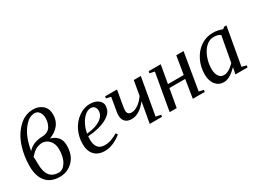

<svg xmlns="http://www.w3.org/2000/svg" viewBox="-41 -1305 2561 1917"><g transform="rotate(-30 1239.5 -346.5)"><path d="M350 -369Q399 -358 430.5 -323Q462 -288 462 -227Q462 -114 399 -51Q336 12 248 12Q144 12 90 -51.5Q36 -115 36 -230Q36 -350 71.5 -456.5Q107 -563 180 -634.5Q253 -706 349 -706Q411 -706 454.5 -669Q498 -632 498 -563Q498 -427 350 -369ZM256 -31V-30Q306 -30 341 -85.5Q376 -141 376 -234Q376 -293 342.5 -332Q309 -371 257 -372Q213 -368 183.5 -351Q154 -334 117 -293Q120 -268 120 -210Q120 -31 256 -31ZM415 -570V-569Q415 -611 395 -638.5Q375 -666 343 -666Q286 -666 237.5 -614.5Q189 -563 162.5 -495Q136 -427 125 -355Q184 -422 293 -425Q329 -426 354 -440Q379 -454 391.5 -476.5Q404 -499 409.5 -522Q415 -545 415 -570Z M997 -371 994 -367Q994 -300 912 -254Q828 -207 692 -198L690 -162Q690 -101 716 -69Q741 -38 794 -38Q838 -38 875 -53Q915 -69 944 -87L958 -66Q915 -30 863 -8Q814 13 768 13Q689 13 647 -32Q605 -77 605 -159Q605 -240 640 -312Q674 -382 736 -426Q798 -470 865 -470Q925 -470 961 -443Q997 -416 997 -371ZM696 -228 697 -227Q795 -235 853 -273Q911 -312 911 -367Q911 -394 896 -412Q881 -430 853 -430Q818 -430 786 -402Q753 -374 729 -327Q705 -280 696 -228Z M1139 -237V-236Q1139 -214 1151 -200Q1163 -187 1189 -187Q1226 -187 1268 -217Q1308 -246 1338 -291L1367 -457H1448L1373 -32L1431 -20L1427 2H1286L1328 -235Q1246 -129 1157 -129Q1108 -129 1082 -156Q1057 -182 1057 -233Q1057 -240 1060 -260Q1067 -303 1088 -425L1034 -437L1038 -459H1175L1150 -318Q1139 -254 1139 -237Z M1942 -459 1871 -34 1925 -22 1921 0H1784L1817 -210H1635L1598 0H1517L1592 -425L1536 -437L1540 -459H1679L1642 -251H1824L1858 -459Z M2364 -34 2417 -20 2414 2H2274L2289 -74Q2206 12 2139 12Q2080 12 2044 -32Q2008 -76 2008 -152Q2008 -238 2045 -312Q2083 -388 2145 -429Q2208 -471 2282 -471Q2341 -471 2393 -450L2415 -467H2441ZM2348 -407 2350 -408Q2331 -422 2314 -426Q2296 -431 2272 -431Q2222 -431 2182 -394Q2142 -357 2118 -294Q2094 -231 2094 -164Q2094 -112 2115 -80Q2136 -49 2174 -49Q2229 -49 2295 -117Z"/></g></svg>

Font: Libra Serif Modern
Style: Italic
Weight: 400
Italic angle: -12°
Designer: Stefan Peev, Context Ltd
Foundry: Stefan Peev, Context Ltd
Version: Version 1.000